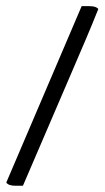

<svg xmlns="http://www.w3.org/2000/svg" viewBox="-21 -538 333 611"><path d="M263.3 -518.4Q285.7 -518.4 291.8 -509.2Q290.8 -507.1 289.8 -504.1Q288.8 -501 285.2 -492.9Q281.6 -484.7 273 -462.8Q264.3 -440.8 215.8 -328.1Q167.3 -215.3 131.6 -132.1Q95.9 -49 52 53.1H27.6Q6.1 53.1 -1 42.9L238.8 -518.4Z"/></svg>

Font: Suravaram
Style: Regular
Weight: 400
Designer: Purushoth Kumar Guthula
Foundry: SiliconAndhra, USA.
Version: Version 1.0.4; ttfautohint (v1.2.42-39fb)